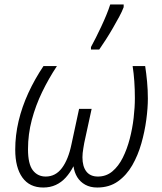

<svg xmlns="http://www.w3.org/2000/svg" viewBox="-20 -827 722 857"><path d="M173 10Q112 10 80 -34.5Q48 -79 48 -159Q48 -223 63 -286.5Q78 -350 106.5 -412Q135 -474 174 -532H234Q197 -476 168 -416Q139 -356 122 -292Q105 -228 105 -161Q105 -95 126.5 -67Q148 -39 184 -39Q228 -39 256.5 -77Q285 -115 299 -183L333 -341H389L356 -189Q354 -177 352 -165.5Q350 -154 349 -144Q348 -134 348 -125Q348 -84 365.5 -61.5Q383 -39 417 -39Q454 -39 481.5 -62Q509 -85 528 -123Q547 -161 559 -207Q571 -253 576.5 -300.5Q582 -348 582 -389Q582 -428 579.5 -464Q577 -500 572 -532H628Q633 -500 636.5 -462.5Q640 -425 640 -387Q640 -345 633 -292.5Q626 -240 611 -187Q596 -134 570.5 -89.5Q545 -45 506.5 -17.5Q468 10 414 10Q383 10 360.5 -2.5Q338 -15 325 -36Q312 -57 308 -85Q293 -56 273.5 -34.5Q254 -13 229 -1.5Q204 10 173 10ZM386 -617Q396 -635 408 -659Q420 -683 432 -708.5Q444 -734 454.5 -759.5Q465 -785 472 -807H532V-795Q525 -776 512 -752Q499 -728 484 -702Q469 -676 453 -651Q437 -626 423 -606H386Z"/></svg>

Font: Noto Sans Display Light
Style: Italic
Weight: 300
Italic angle: -12°
Designer: Monotype Design Team
Foundry: Monotype Imaging Inc.
Version: Version 2.003